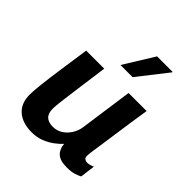

<svg xmlns="http://www.w3.org/2000/svg" viewBox="-210 -894 1038 1038"><g transform="rotate(45 309.0 -375.0)"><path d="M201 10Q132 10 91 -25Q50 -60 50 -128Q50 -155 56 -208Q62 -261 73 -338Q84 -415 98 -511H236Q221 -402 211.5 -331.5Q202 -261 197 -221Q192 -181 192 -162Q192 -125 210 -108.5Q228 -92 261 -92Q292 -92 317 -108Q342 -124 358.5 -150.5Q375 -177 379 -206L422 -511H560Q551 -454 544 -406.5Q537 -359 531.5 -320Q526 -281 521.5 -250Q517 -219 513.5 -195Q510 -171 507.5 -154.5Q505 -138 504 -127Q503 -116 503 -112Q503 -98 511 -92Q519 -86 529 -86Q539 -86 551.5 -89.5Q564 -93 571 -97L560 -11Q550 -5 527.5 2.5Q505 10 471 10Q419 10 396 -11Q373 -32 370 -70Q354 -52 329 -33.5Q304 -15 272 -2.5Q240 10 201 10ZM284 -587 391 -760H509L510 -757L377 -587Z"/></g></svg>

Font: Chivo SemiBold
Style: Italic
Weight: 600
Italic angle: -8.05°
Designer: Hector Gatti
Foundry: Omnibus-Type
Version: Version 2.002